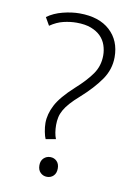

<svg xmlns="http://www.w3.org/2000/svg" viewBox="-83 -770 592 833"><g transform="rotate(10 213.5 -353.5)"><path d="M200 -715Q286 -715 334 -671Q382 -627 382 -554Q382 -500 350 -454Q318 -408 264 -360Q239 -338 223.5 -320.5Q208 -303 199 -287Q190 -271 186.5 -255Q183 -239 183 -221Q183 -204 185.5 -188Q188 -172 193 -160L149 -152Q144 -162 140 -183Q136 -204 136 -221Q136 -260 157 -300.5Q178 -341 235 -393Q282 -435 307 -471Q332 -507 332 -553Q332 -576 324.5 -598Q317 -620 300.5 -636.5Q284 -653 258 -663Q232 -673 194 -673Q166 -673 136.5 -666Q107 -659 78 -639L58 -674Q87 -695 126 -705Q165 -715 200 -715ZM142 -36Q142 -56 154 -67.5Q166 -79 183 -79Q200 -79 211.5 -67.5Q223 -56 223 -36Q223 -15 211.5 -3.5Q200 8 183 8Q166 8 154 -3.5Q142 -15 142 -36Z"/></g></svg>

Font: Mukta Vaani ExtraLight
Style: Regular
Weight: 275
Designer: Noopur Datye, Girish Dalvi, Yashodeep Gholap, Pallavi Karambelkar
Foundry: Ek Type
Version: Version 2.538;PS 1.000;hotconv 16.6.51;makeotf.lib2.5.65220;